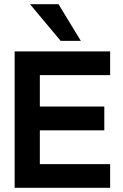

<svg xmlns="http://www.w3.org/2000/svg" viewBox="-20 -895 585 915"><path d="M123 -875H258.8L365.2 -700.2H269ZM504.9 -649.9V-537.1H169.9V-387.2H477.1V-273.9H169.9V-112.8H504.9V0H49.8V-649.9Z"/></svg>

Font: Overused Grotesk SemiBold
Style: Regular
Weight: 600
Version: Version 0.002